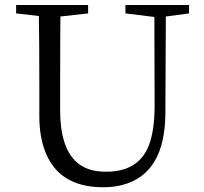

<svg xmlns="http://www.w3.org/2000/svg" viewBox="-20 -749 832 784"><path d="M752 -728.5V-694.3L657.2 -681.6L655.3 -290Q655.3 -38.1 477.5 6.8Q442.4 15.6 401.4 15.6Q214.8 15.6 161.1 -139.6Q140.6 -198.2 140.6 -275.4V-390.6Q140.6 -586.9 138.7 -683.6L45.9 -694.3V-728.5H339.8V-694.3L226.6 -681.6Q225.6 -585.9 225.6 -390.6V-298.8Q225.6 -85.9 357.4 -53.7Q383.8 -47.9 414.1 -47.9Q545.9 -47.9 587.9 -155.3Q611.3 -216.8 611.3 -318.4L610.4 -679.7L492.2 -694.3V-728.5Z"/></svg>

Font: GenYoMin JP Regular
Style: Regular
Weight: 400
Version: Version 1.001;PS 1;hotconv 16.6.51;makeotf.lib2.5.65220 DEVE